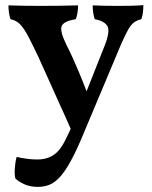

<svg xmlns="http://www.w3.org/2000/svg" viewBox="-20 -481 593 750"><path d="M387 -298Q411 -357 400 -378Q389 -399 350 -406Q346 -418 344 -432Q342 -446 342 -460Q365 -459 390 -458.5Q415 -458 441 -458Q468 -458 493 -458.5Q518 -459 540 -461Q540 -448 538.5 -433.5Q537 -419 532 -406Q515 -402 503 -393Q491 -384 480.5 -365Q470 -346 455 -313L308 37Q280 105 257 147Q234 189 213.5 211Q193 233 172.5 241Q152 249 128 249Q97 249 74.5 238.5Q52 228 40 216Q36 199 38 174Q40 149 45 132Q62 136 83 139Q104 142 126 142Q157 142 181 129.5Q205 117 223 88Q234 71 260.5 13.5Q287 -44 318 -124ZM261 33Q237 -22 209 -83Q181 -144 155.5 -202Q130 -260 109 -302Q89 -344 75 -365Q61 -386 48.5 -394.5Q36 -403 21 -406Q17 -417 15 -431.5Q13 -446 13 -460Q42 -459 75 -458.5Q108 -458 139 -458Q171 -458 212.5 -458.5Q254 -459 285 -460Q285 -445 282.5 -430.5Q280 -416 276 -406Q227 -398 220.5 -378Q214 -358 239 -307Q254 -278 270.5 -240.5Q287 -203 302.5 -164.5Q318 -126 330 -92Z"/></svg>

Font: Vollkorn SemiBold
Style: Regular
Weight: 600
Designer: Friedrich Althausen
Foundry: Friedrich Althausen
Version: Version 5.000